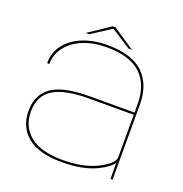

<svg xmlns="http://www.w3.org/2000/svg" viewBox="-125 -798 874 915"><g transform="rotate(20 312.0 -341.0)"><path d="M531.5 0 531 -82.5Q518.5 -58.5 465 -31Q395.5 4.5 284.5 4.5Q167.5 4.5 110.5 -43Q53.5 -90.5 53.5 -172Q53.5 -254 112 -295Q170.5 -336 305 -336H531V-379.5Q531 -477 475 -530.2Q419 -583.5 300 -583.5Q235 -583.5 183 -562.2Q131 -541 100.8 -503Q70.5 -465 70.5 -415H59Q59 -470.5 91 -510.8Q123 -551 177.5 -572.8Q232 -594.5 300 -594.5Q425.5 -594.5 483.8 -537.8Q542 -481 542 -381V0ZM531 -110.5V-325H304.5Q182 -325 123.5 -288.8Q65 -252.5 65 -172Q65 -96.5 119.8 -51.5Q174.5 -6.5 285.5 -6.5Q391 -6.5 461 -42.2Q531 -78 531 -110.5ZM182.5 -613 292.5 -687H307L417 -613H400L300 -677.5L200 -613Z"/></g></svg>

Font: Anybody ExtraExpanded Thin
Style: Regular
Weight: 100
Width: 8
Designer: Tyler Finck
Foundry: Etcetera Type Company
Version: Version 1.010; ttfautohint (v1.8.3) -l 8 -r 50 -G 200 -x 14 